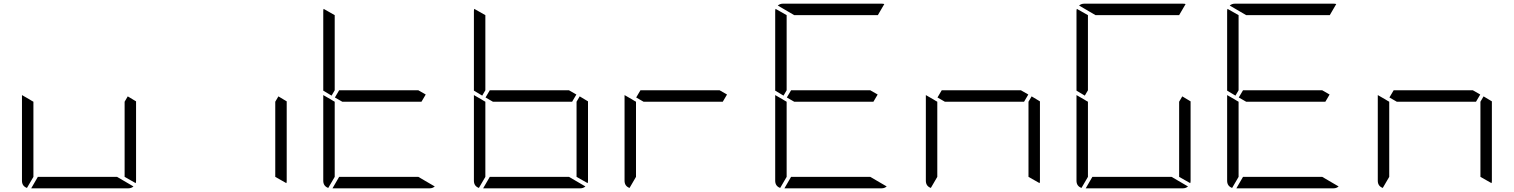

<svg xmlns="http://www.w3.org/2000/svg" viewBox="-20 -1020 8200 1040"><path d="M672 -498 717 -471V-41Q717 -32 715 -28L655 -62V-265V-469ZM614 -62 703 -10Q691 0 676 0H408H149L185 -62H408ZM126 -2Q99 -12 99 -41V-500V-505L139 -482L152 -474L161 -469V-265V-62Z M1488 -498 1533 -471V-41Q1533 -32 1531 -28L1471 -62V-265V-469Z M1793 -735V-531L1776 -502L1731 -529V-959Q1731 -968 1733 -972L1793 -938ZM2263 -469H2040H1834L1794 -492L1817 -531H2040H2246L2286 -508ZM2246 -62 2335 -10Q2323 0 2308 0H2040H1781L1817 -62H2040ZM1758 -2Q1731 -12 1731 -41V-500V-505L1771 -482L1784 -474L1793 -469V-265V-62Z M2609 -735V-531L2592 -502L2547 -529V-959Q2547 -968 2549 -972L2609 -938ZM3120 -498 3165 -471V-41Q3165 -32 3163 -28L3103 -62V-265V-469ZM3079 -469H2856H2650L2610 -492L2633 -531H2856H3062L3102 -508ZM3062 -62 3151 -10Q3139 0 3124 0H2856H2597L2633 -62H2856ZM2574 -2Q2547 -12 2547 -41V-500V-505L2587 -482L2600 -474L2609 -469V-265V-62Z M3895 -469H3672H3466L3426 -492L3449 -531H3672H3878L3918 -508ZM3390 -2Q3363 -12 3363 -41V-500V-505L3403 -482L3416 -474L3425 -469V-265V-62Z M4241 -735V-531L4224 -502L4179 -529V-959Q4179 -968 4181 -972L4241 -938ZM4711 -469H4488H4282L4242 -492L4265 -531H4488H4694L4734 -508ZM4282 -938 4193 -990Q4205 -1000 4220 -1000H4488H4756Q4766 -1000 4770 -998L4735 -938H4488ZM4694 -62 4783 -10Q4771 0 4756 0H4488H4229L4265 -62H4488ZM4206 -2Q4179 -12 4179 -41V-500V-505L4219 -482L4232 -474L4241 -469V-265V-62Z M5568 -498 5613 -471V-41Q5613 -32 5611 -28L5551 -62V-265V-469ZM5527 -469H5304H5098L5058 -492L5081 -531H5304H5510L5550 -508ZM5022 -2Q4995 -12 4995 -41V-500V-505L5035 -482L5048 -474L5057 -469V-265V-62Z M5873 -735V-531L5856 -502L5811 -529V-959Q5811 -968 5813 -972L5873 -938ZM6384 -498 6429 -471V-41Q6429 -32 6427 -28L6367 -62V-265V-469ZM5914 -938 5825 -990Q5837 -1000 5852 -1000H6120H6388Q6398 -1000 6402 -998L6367 -938H6120ZM6326 -62 6415 -10Q6403 0 6388 0H6120H5861L5897 -62H6120ZM5838 -2Q5811 -12 5811 -41V-500V-505L5851 -482L5864 -474L5873 -469V-265V-62Z M6689 -735V-531L6672 -502L6627 -529V-959Q6627 -968 6629 -972L6689 -938ZM7159 -469H6936H6730L6690 -492L6713 -531H6936H7142L7182 -508ZM6730 -938 6641 -990Q6653 -1000 6668 -1000H6936H7204Q7214 -1000 7218 -998L7183 -938H6936ZM7142 -62 7231 -10Q7219 0 7204 0H6936H6677L6713 -62H6936ZM6654 -2Q6627 -12 6627 -41V-500V-505L6667 -482L6680 -474L6689 -469V-265V-62Z M8016 -498 8061 -471V-41Q8061 -32 8059 -28L7999 -62V-265V-469ZM7975 -469H7752H7546L7506 -492L7529 -531H7752H7958L7998 -508ZM7470 -2Q7443 -12 7443 -41V-500V-505L7483 -482L7496 -474L7505 -469V-265V-62Z"/></svg>

Font: DSEG7 Modern
Style: Light
Weight: 300
Designer: Keshikan(Twitter:@keshinomi_88pro)
Version: Version 0.46